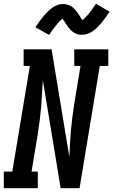

<svg xmlns="http://www.w3.org/2000/svg" viewBox="-42 -996 600 1016"><path d="M-22 0V-88H23L116 -647H83V-735H231L325 -165Q327 -199 328.5 -234Q330 -269 333 -303.5Q336 -338 340.5 -372.5Q345 -407 350 -441L384 -647H351V-735H531V-647H486L379 0H279L185 -570Q182 -536 180.5 -501Q179 -466 176 -431.5Q173 -397 168.5 -362.5Q164 -328 159 -294L125 -88H158V0ZM218 -811 145 -852Q157 -870 168 -884.5Q179 -899 189 -911Q199 -923 209 -933Q219 -943 232 -953Q245 -963 260.5 -969Q276 -975 291 -975Q297 -975 302 -974Q307 -973 312 -972Q317 -971 322 -969Q327 -967 331.5 -964.5Q336 -962 340 -959Q344 -956 347.5 -953Q351 -950 355 -945.5Q359 -941 362 -937Q365 -933 368 -929Q371 -925 373 -921.5Q375 -918 378 -914Q381 -910 383.5 -905.5Q386 -901 389 -896.5Q392 -892 394 -890Q398 -892 403.5 -897.5Q409 -903 412.5 -906.5Q416 -910 419.5 -914Q423 -918 427.5 -923Q432 -928 436 -934Q440 -940 445 -946.5Q450 -953 455 -960.5Q460 -968 466 -976L538 -934Q526 -917 515.5 -902Q505 -887 495 -875Q485 -863 475 -853Q465 -843 451.5 -833Q438 -823 423 -817.5Q408 -812 392 -812Q386 -812 379.5 -812.5Q373 -813 367.5 -815Q362 -817 356.5 -819.5Q351 -822 346 -825.5Q341 -829 337 -832.5Q333 -836 328.5 -841Q324 -846 320.5 -850.5Q317 -855 314 -859.5Q311 -864 308 -868.5Q305 -873 301 -879Q297 -885 294 -889.5Q291 -894 289 -897Q285 -894 279.5 -889Q274 -884 270.5 -880.5Q267 -877 263.5 -872.5Q260 -868 256 -863Q252 -858 247.5 -852.5Q243 -847 238 -840.5Q233 -834 228 -826.5Q223 -819 218 -811Z"/></svg>

Font: Iosevka Slab Semibold
Style: Italic
Weight: 600
Italic angle: -9°
Monospace: yes
Designer: Belleve Invis
Foundry: Belleve Invis
Version: Version 11.1.1; ttfautohint (v1.8.3)